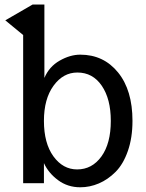

<svg xmlns="http://www.w3.org/2000/svg" viewBox="-20 -792 633 830"><path d="M2.9 -704.1 121.1 -772.5H171.9V-455.1Q192.4 -503.9 237.8 -529.8Q283.2 -555.7 327.1 -555.7Q427.7 -555.7 490.2 -479Q552.7 -402.3 552.7 -269.5Q552.7 -196.3 532.7 -139.2Q512.7 -82 479.5 -48.8Q446.3 -15.6 407.2 1Q368.2 17.6 327.1 17.6Q272.5 17.6 231 -13.2Q189.5 -43.9 169.9 -86.9V0H80.1V-640.6ZM169.9 -269.5Q169.9 -172.9 210.9 -116.2Q252 -59.6 313.5 -59.6Q377.9 -59.6 418.5 -115.7Q459 -171.9 459 -269.5Q459 -364.3 419.9 -421.4Q380.9 -478.5 314.5 -478.5Q252.9 -478.5 211.4 -421.4Q169.9 -364.3 169.9 -269.5Z"/></svg>

Font: Gothic A1 Medium
Style: Regular
Weight: 500
Designer: HanYang I&C Co.,Ltd.
Foundry: HanYang I&C Co.,Ltd.
Version: Version 2.50